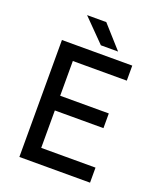

<svg xmlns="http://www.w3.org/2000/svg" viewBox="-158 -980 908 1080"><g transform="rotate(20 295.5 -440.0)"><path d="M89 0V-700H510V-610H187V-402H478V-314H187V-90H512V0ZM305 -747 174 -880H289L408 -747Z"/></g></svg>

Font: Figtree Light Medium
Style: Regular
Weight: 500
Version: Version 2.001;gftools[0.9.30]